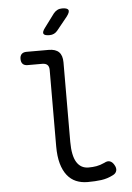

<svg xmlns="http://www.w3.org/2000/svg" viewBox="-62 -996 725 1052"><g transform="rotate(-5 300.0 -470.0)"><path d="M301 -218Q301 -142 323.5 -105.5Q346 -69 389 -69Q412 -69 432.5 -72.5Q453 -76 477 -87Q495 -97 508.5 -92Q522 -87 531 -71Q542 -53 538 -38Q534 -23 517 -15Q486 1 452.5 5.5Q419 10 377 10Q342 10 313.5 -2Q285 -14 264.5 -40Q244 -66 233 -105.5Q222 -145 222 -200L223 -620Q223 -639 213.5 -648Q204 -657 185 -657H105Q87 -657 78 -666.5Q69 -676 69 -694Q69 -712 78.5 -721Q88 -730 105 -730H227Q265 -730 283.5 -711.5Q302 -693 302 -655ZM239 -810Q211 -810 206 -820.5Q201 -831 218 -853L273 -927Q282 -938 293.5 -944Q305 -950 320 -950Q348 -950 354 -939Q360 -928 342 -904L283 -831Q275 -821 264 -815.5Q253 -810 239 -810Z"/></g></svg>

Font: Maple Mono NL Light
Style: Regular
Weight: 300
Monospace: yes
Designer: subframe7536
Version: Version 7.000